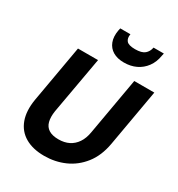

<svg xmlns="http://www.w3.org/2000/svg" viewBox="-220 -1091 1152 1244"><g transform="rotate(30 356.0 -469.0)"><path d="M298 12Q213 12 155.5 -21.5Q98 -55 74.5 -119Q51 -183 66 -273L141 -700H291L215 -273Q208 -227 216.5 -194Q225 -161 252 -144Q279 -127 325 -127Q369 -127 402 -143.5Q435 -160 457 -192.5Q479 -225 487 -273L562 -700H712L637 -273Q620 -177 570 -113.5Q520 -50 449.5 -19Q379 12 298 12ZM443 -770Q394 -770 361 -789.5Q328 -809 314 -845.5Q300 -882 309 -932L313 -950H389Q383 -918 398.5 -899.5Q414 -881 463 -881Q512 -881 534 -899.5Q556 -918 562 -950H639L635 -932Q627 -881 600 -844.5Q573 -808 533 -789Q493 -770 443 -770Z"/></g></svg>

Font: DM Sans Black
Style: Italic
Weight: 900
Italic angle: -10°
Designer: Colophon Foundry, Jonny Pinhorn
Foundry: Colophon Foundry
Version: Version 4.004;gftools[0.9.30]